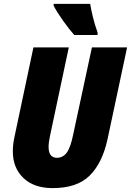

<svg xmlns="http://www.w3.org/2000/svg" viewBox="-20 -958 674 988"><path d="M482 -778V-791Q467 -833 458 -870.5Q449 -908 444 -938H256V-929Q272 -897 304.5 -851.5Q337 -806 362 -778ZM533 -240 634 -714H453L356 -263Q343 -199 323.5 -172.5Q304 -146 273 -146Q230 -146 230 -202Q230 -224 237 -257L334 -714H152L55 -256Q46 -216 46 -179Q46 -94 100.5 -42Q155 10 251 10Q376 10 441 -54Q506 -118 533 -240Z"/></svg>

Font: Noto Sans Display SemiCondensed Black
Style: Italic
Weight: 900
Width: 4
Designer: Monotype Design team
Foundry: Monotype Imaging Inc.
Version: 1.000